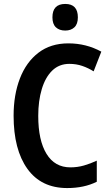

<svg xmlns="http://www.w3.org/2000/svg" viewBox="-20 -944 560 974"><path d="M332 -620Q280 -620 245 -586Q210 -552 192 -492Q174 -432 174 -356Q174 -232 216 -163.5Q258 -95 337 -95Q373 -95 406 -104.5Q439 -114 471 -129V-22Q407 10 321 10Q189 10 119 -87.5Q49 -185 49 -357Q49 -463 81 -546Q113 -629 175 -676.5Q237 -724 327 -724Q417 -724 494 -682L455 -582Q428 -599 397.5 -609.5Q367 -620 332 -620ZM311 -924Q375 -924 375 -856Q375 -822 357.5 -805.5Q340 -789 311 -789Q281 -789 263.5 -805.5Q246 -822 246 -856Q246 -924 311 -924Z"/></svg>

Font: Noto Sans Hebrew Condensed SemiBold
Style: Regular
Weight: 600
Width: 3
Designer: Monotype Design Team
Foundry: Monotype Imaging Inc.
Version: Version 2.004; ttfautohint (v1.8.4.7-5d5b)